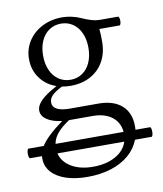

<svg xmlns="http://www.w3.org/2000/svg" viewBox="-103 -490 705 829"><g transform="rotate(-10 250.0 -76.0)"><path d="M35.2 161.1Q35.2 153.8 35.6 150.4H-16.1Q-19 150.4 -21 144.3Q-22.9 138.2 -22.9 129.4Q-22.9 121.1 -21 114.7Q-19 108.4 -16.1 108.4H50.8Q63 88.9 86.2 66.7Q109.4 44.4 147.9 16.1Q106.4 11.2 82.3 -5.1Q58.1 -21.5 58.1 -44.9Q58.1 -67.4 80.3 -89.4Q102.5 -111.3 149.9 -136.7Q105.5 -151.9 79.3 -188Q53.2 -224.1 53.2 -271.5Q53.2 -314.9 75.7 -349.9Q98.1 -384.8 137.2 -404.8Q176.3 -424.8 225.1 -424.8Q245.6 -424.8 267.3 -419.9Q289.1 -415 307.1 -406.7Q353 -385.7 382.3 -385.7H463.4Q466.3 -385.7 468.3 -379.9Q470.2 -374 470.2 -366.7Q470.2 -358.9 468.3 -353Q466.3 -347.2 463.4 -347.2H375Q377.4 -328.1 377.4 -292.5Q377.4 -242.7 356.7 -205.3Q335.9 -168 298.1 -147.5Q260.3 -127 210 -127Q193.8 -127 172.4 -130.4Q141.6 -115.2 128.2 -101.3Q114.7 -87.4 114.7 -71.3Q114.7 -30.8 190.9 -30.8H314.9Q380.9 -30.8 417.2 1.5Q453.6 33.7 453.6 92.8Q453.6 103.5 453.1 108.4H516.6Q519.5 108.4 521.2 114.5Q522.9 120.6 522.9 128.9Q522.9 137.7 521 144Q519 150.4 516.1 150.4H443.4Q429.2 188 397.2 215.6Q365.2 243.2 318.6 258.1Q272 272.9 214.8 272.9Q160.6 272.9 120.1 259.3Q79.6 245.6 57.4 220.2Q35.2 194.8 35.2 161.1ZM400.9 108.4Q397 65.9 365.2 41.7Q333.5 17.6 280.8 17.6H177.7Q143.1 40.5 125 62Q106.9 83.5 102.5 108.4ZM245.6 233.9Q303.7 233.9 344 211.4Q384.3 189 396.5 150.4H103.5Q112.8 188.5 150.9 211.2Q189 233.9 245.6 233.9ZM215.3 -152.8Q244.6 -152.8 267.1 -168.2Q289.6 -183.6 302 -211.4Q314.5 -239.3 314.5 -275.9Q314.5 -312.5 302 -340.3Q289.6 -368.2 267.1 -383.5Q244.6 -398.9 215.3 -398.9Q186 -398.9 163.3 -383.5Q140.6 -368.2 128.2 -340.3Q115.7 -312.5 115.7 -275.9Q115.7 -239.3 128.2 -211.4Q140.6 -183.6 163.3 -168.2Q186 -152.8 215.3 -152.8Z"/></g></svg>

Font: JuniusX Light
Style: Regular
Weight: 300
Designer: Peter S. Baker
Foundry: Briery Creek Software
Version: Version 1.008